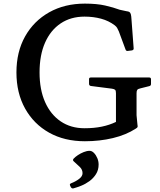

<svg xmlns="http://www.w3.org/2000/svg" viewBox="-20 -773 884 1063"><path d="M448 -681Q372 -681 316 -643.5Q260 -606 229.5 -537Q199 -468 199 -372Q199 -277 229.5 -208Q260 -139 316 -101Q372 -63 448 -63Q501 -63 544 -72Q587 -81 622 -98V-257Q622 -271 617.5 -275.5Q613 -280 600 -282L483 -297Q473 -299 473 -309V-335Q473 -344 483 -344H806Q816 -344 816 -334V-308Q816 -298 806 -296L758 -284Q744 -281 740 -275.5Q736 -270 736 -257V-135L741 -83Q743 -73 741.5 -69.5Q740 -66 732 -61Q678 -26 605 -8.5Q532 9 450 9Q337 9 252 -38.5Q167 -86 119 -172Q71 -258 71 -372Q71 -486 119 -571.5Q167 -657 252.5 -705Q338 -753 450 -753Q516 -753 562 -742.5Q608 -732 643 -719L680 -711Q691 -710 696.5 -706.5Q702 -703 704.5 -693.5Q707 -684 708 -665L720 -505Q721 -497 711 -494L687 -491Q678 -490 675 -499L638 -599Q633 -611 628.5 -618.5Q624 -626 615 -633Q582 -658 539.5 -669.5Q497 -681 448 -681ZM386 270Q378 272 372 263L368 254Q364 246 373 242Q399 232 418 217.5Q437 203 437 186Q437 166 422 151.5Q407 137 388 120Q381 114 387 106Q396 96 411 86Q426 76 443.5 69Q461 62 476 62Q489 62 500.5 74Q512 86 519 103Q526 120 526 138Q526 168 511.5 191Q497 214 475 230Q453 246 429 255.5Q405 265 386 270Z"/></svg>

Font: Hahmlet Medium
Style: Regular
Weight: 500
Version: Version 1.002